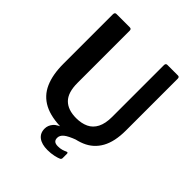

<svg xmlns="http://www.w3.org/2000/svg" viewBox="-246 -890 1210 1210"><g transform="rotate(45 358.5 -285.0)"><path d="M646 -265Q646 -166 612 -105Q578 -44 513.5 -17Q449 10 358 10Q254 10 191 -23Q128 -56 99 -121.5Q70 -187 70 -283V-724Q70 -742 84 -742H204Q218 -742 218 -726V-261Q218 -176 256.5 -137Q295 -98 369 -98Q416 -98 451 -114.5Q486 -131 505 -168Q524 -205 524 -264V-725Q524 -742 538 -742H633Q646 -742 646 -726V-265ZM275 89Q275 60 295.5 36Q316 12 376 -7L468 -3Q414 17 393 34.5Q372 52 372 74Q372 92 382 100.5Q392 109 413 109Q433 109 448 104.5Q463 100 473 95Q487 88 487 102V140Q487 149 479 154Q467 160 440.5 166Q414 172 383 172Q332 172 303.5 150.5Q275 129 275 89Z"/></g></svg>

Font: Libre Franklin Thin SemiBold
Style: Regular
Weight: 600
Version: Version 3.000